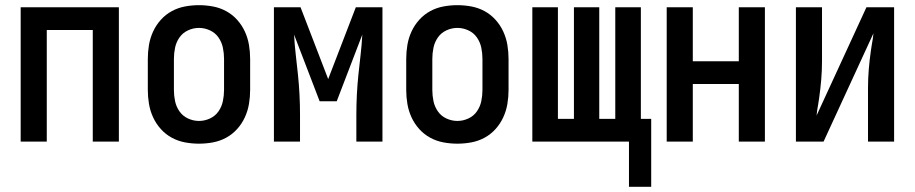

<svg xmlns="http://www.w3.org/2000/svg" viewBox="-20 -548 3540 743"><path d="M60 0V-520H440V0H339V-432H161V0Z M750 8Q723 8 696 3Q669 -2 645 -15Q621 -28 602.5 -48.5Q584 -69 572.5 -94Q561 -119 556.5 -146Q552 -173 552 -200V-320Q552 -347 556.5 -374Q561 -401 572.5 -426Q584 -451 602.5 -471.5Q621 -492 645 -505Q669 -518 696 -523Q723 -528 750 -528Q777 -528 804 -523Q831 -518 855 -505Q879 -492 897.5 -471.5Q916 -451 927.5 -426Q939 -401 943.5 -374Q948 -347 948 -320V-200Q948 -173 943.5 -146Q939 -119 927.5 -94Q916 -69 897.5 -48.5Q879 -28 855 -15Q831 -2 804 3Q777 8 750 8ZM750 -80Q772 -80 792.5 -89.5Q813 -99 825.5 -117Q838 -135 842.5 -156.5Q847 -178 847 -200V-320Q847 -342 842.5 -363.5Q838 -385 825.5 -403Q813 -421 792.5 -430.5Q772 -440 750 -440Q728 -440 707.5 -430.5Q687 -421 674.5 -403Q662 -385 657.5 -363.5Q653 -342 653 -320V-200Q653 -178 657.5 -156.5Q662 -135 674.5 -117Q687 -99 707.5 -89.5Q728 -80 750 -80Z M1040 0V-520H1143L1250 -242L1357 -520H1460V0H1359V-104Q1359 -143 1361 -182Q1363 -221 1367 -259.5Q1371 -298 1375.5 -336.5Q1380 -375 1382 -414L1283 -156H1217L1118 -414Q1120 -375 1124.5 -336.5Q1129 -298 1133 -259.5Q1137 -221 1139 -182Q1141 -143 1141 -104V0Z M1750 8Q1723 8 1696 3Q1669 -2 1645 -15Q1621 -28 1602.5 -48.5Q1584 -69 1572.5 -94Q1561 -119 1556.5 -146Q1552 -173 1552 -200V-320Q1552 -347 1556.5 -374Q1561 -401 1572.5 -426Q1584 -451 1602.5 -471.5Q1621 -492 1645 -505Q1669 -518 1696 -523Q1723 -528 1750 -528Q1777 -528 1804 -523Q1831 -518 1855 -505Q1879 -492 1897.5 -471.5Q1916 -451 1927.5 -426Q1939 -401 1943.5 -374Q1948 -347 1948 -320V-200Q1948 -173 1943.5 -146Q1939 -119 1927.5 -94Q1916 -69 1897.5 -48.5Q1879 -28 1855 -15Q1831 -2 1804 3Q1777 8 1750 8ZM1750 -80Q1772 -80 1792.5 -89.5Q1813 -99 1825.5 -117Q1838 -135 1842.5 -156.5Q1847 -178 1847 -200V-320Q1847 -342 1842.5 -363.5Q1838 -385 1825.5 -403Q1813 -421 1792.5 -430.5Q1772 -440 1750 -440Q1728 -440 1707.5 -430.5Q1687 -421 1674.5 -403Q1662 -385 1657.5 -363.5Q1653 -342 1653 -320V-200Q1653 -178 1657.5 -156.5Q1662 -135 1674.5 -117Q1687 -99 1707.5 -89.5Q1728 -80 1750 -80Z M2414 175V0H2040V-520H2139V-88H2201V-520H2299V-88H2361V-520H2460V-88H2500V175Z M2560 0V-520H2661V-311H2839V-520H2940V0H2839V-223H2661V0Z M3060 0V-520H3161V-312Q3161 -276 3158 -240Q3155 -204 3150 -169L3146 -143Q3144 -133 3142.5 -122.5Q3141 -112 3140 -101L3333 -520H3440V0H3339V-208Q3339 -244 3342 -280Q3345 -316 3350 -351L3354 -377Q3356 -387 3357.5 -397.5Q3359 -408 3360 -419L3167 0Z"/></svg>

Font: Iosevka SS04 Semibold
Style: Regular
Weight: 600
Monospace: yes
Designer: Belleve Invis
Foundry: Belleve Invis
Version: Version 19.0.0; ttfautohint (v1.8.4)